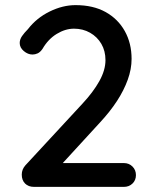

<svg xmlns="http://www.w3.org/2000/svg" viewBox="-20 -730 586 750"><path d="M464 -93Q484 -93 497.5 -79.5Q511 -66 511 -46Q511 -26 497.5 -13Q484 0 464 0H113Q91 0 78 -13Q65 -26 65 -48Q65 -68 79 -84L302 -325Q344 -370 368 -413Q392 -456 392 -495Q392 -531 376 -558.5Q360 -586 332 -602Q304 -618 269 -618Q235 -618 201.5 -597.5Q168 -577 146 -539Q137 -526 127 -521.5Q117 -517 107 -517Q89 -517 73 -530.5Q57 -544 57 -562Q57 -576 66 -589Q75 -602 89 -616Q123 -660 174 -685Q225 -710 275 -710Q344 -710 392.5 -683Q441 -656 467.5 -608.5Q494 -561 494 -500Q494 -460 479 -418.5Q464 -377 437 -335.5Q410 -294 371 -252L216 -83L205 -93Z"/></svg>

Font: Quicksand SemiBold
Style: Regular
Weight: 600
Designer: Andrew Paglinawan
Foundry: Andrew Paglinawan
Version: Version 3.004